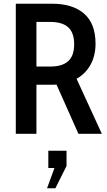

<svg xmlns="http://www.w3.org/2000/svg" viewBox="-20 -720 578 1033"><path d="M65 -700H261Q371 -700 432.5 -646.5Q494 -593 494 -485Q494 -421 467.5 -372.5Q441 -324 392 -296L528 0H402L284 -265L265 -264H176V0H65ZM251 -362Q315 -362 347 -391Q379 -420 379 -482Q379 -544 347 -573Q315 -602 251 -602H176V-362ZM233 293 273 184H240V91H338V173L278 293Z"/></svg>

Font: Cabin Condensed SemiBold
Style: Regular
Weight: 600
Width: 3
Designer: Pablo Impallari
Foundry: Pablo Impallari. http://www.impallari.com Igino Marini. http://www.ikern.com
Version: Version 2.001